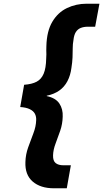

<svg xmlns="http://www.w3.org/2000/svg" viewBox="-20 -831 556 1035"><path d="M271 184Q198 184 156 147.5Q114 111 117 42Q118 2 132 -37Q146 -76 160 -112.5Q174 -149 175 -183Q176 -203 168 -218Q160 -233 140.5 -242.5Q121 -252 89 -254L110 -374Q152 -377 177.5 -390.5Q203 -404 215.5 -434Q228 -464 229 -515Q230 -527 230 -538Q230 -549 229.5 -559.5Q229 -570 230 -582Q232 -663 262 -713.5Q292 -764 341 -787.5Q390 -811 447 -811H516L493 -687H454Q432 -687 415.5 -680.5Q399 -674 389 -658.5Q379 -643 376 -615Q372 -594 372 -571Q372 -548 371 -522Q370 -496 365 -465Q360 -425 343.5 -393.5Q327 -362 299 -342.5Q271 -323 232 -315V-313Q280 -303 300 -273Q320 -243 318 -202Q317 -162 304.5 -126Q292 -90 279.5 -57Q267 -24 266 6Q265 36 280 48Q295 60 322 60H362L340 184Z"/></svg>

Font: DM Sans 16pt Black
Style: Italic
Weight: 900
Italic angle: -10°
Version: Version 4.004;gftools[0.9.30]